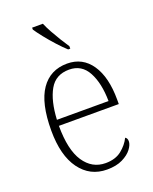

<svg xmlns="http://www.w3.org/2000/svg" viewBox="-144 -847 748 937"><g transform="rotate(-20 229.5 -378.0)"><path d="M248 10Q160 10 108 -61Q56 -132 56 -262Q56 -404 104 -473.5Q152 -543 240 -543Q320 -543 365 -477Q410 -411 410 -294V-271H99Q99 -146 140.5 -84Q182 -22 252 -22Q303 -22 335 -47.5Q367 -73 383 -106Q394 -100 394 -84Q394 -66 377.5 -44Q361 -22 328.5 -6Q296 10 248 10ZM368 -302Q367 -395 335.5 -453.5Q304 -512 239 -512Q169 -512 137 -455.5Q105 -399 100 -302ZM269 -606Q249 -624 223 -652.5Q197 -681 174 -710Q151 -739 140 -756V-766H196Q205 -744 220 -717Q235 -690 251 -664Q267 -638 280 -619V-606Z"/></g></svg>

Font: Noto Serif Tamil SemiCondensed ExtraLight
Style: Italic
Weight: 200
Width: 4
Italic angle: -12°
Designer: Indian Type Foundry, Tom Grace, and the Monotype Design Team
Foundry: Monotype Imaging Inc.
Version: Version 2.003; ttfautohint (v1.8.4.7-5d5b)